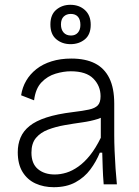

<svg xmlns="http://www.w3.org/2000/svg" viewBox="-20 -768 579 800"><path d="M204 12Q162 12 128 -3.5Q94 -19 74 -51.5Q54 -84 54 -134Q54 -167 65.5 -194.5Q77 -222 103 -243Q129 -264 173.5 -278.5Q218 -293 284 -301Q326 -306 351 -311.5Q376 -317 387.5 -329Q399 -341 399 -367Q399 -410 369 -440.5Q339 -471 275 -471Q245 -471 211.5 -461Q178 -451 153 -425Q128 -399 122 -350L68 -371Q73 -404 89 -431.5Q105 -459 131.5 -480Q158 -501 195 -512.5Q232 -524 277 -524Q336 -524 375.5 -504Q415 -484 435.5 -442.5Q456 -401 456 -336V-205Q456 -176 457.5 -139Q459 -102 461.5 -65.5Q464 -29 467 0H412Q409 -36 408 -68Q407 -100 406 -132H396Q381 -95 356.5 -62Q332 -29 294.5 -8.5Q257 12 204 12ZM208 -41Q232 -41 256.5 -48.5Q281 -56 306.5 -74Q332 -92 355.5 -121.5Q379 -151 400 -194V-304L429 -299Q415 -281 386.5 -272Q358 -263 322 -258Q286 -253 249 -246.5Q212 -240 180.5 -228Q149 -216 130 -193.5Q111 -171 111 -132Q111 -86 138 -63.5Q165 -41 208 -41ZM274 -584Q239 -584 214.5 -604.5Q190 -625 190 -666Q190 -707 214.5 -727.5Q239 -748 273 -748Q310 -748 334 -726Q358 -704 358 -665Q358 -624 333.5 -604Q309 -584 274 -584ZM276 -620Q294 -620 304.5 -632Q315 -644 315 -664Q315 -687 304.5 -698.5Q294 -710 275 -710Q257 -710 245.5 -699Q234 -688 234 -666Q234 -645 245 -632.5Q256 -620 276 -620Z"/></svg>

Font: Bricolage Grotesque 96pt ExtraBold ExtraLight
Style: Regular
Weight: 250
Version: Version 1.001;gftools[0.9.33.dev8+g029e19f]